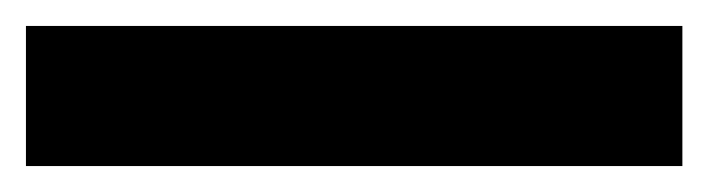

<svg xmlns="http://www.w3.org/2000/svg" viewBox="-23 -888 546 148"><path d="M503 -760H-3V-868H503Z"/></svg>

Font: Noto Sans Gujarati UI ExtraBold
Style: Regular
Weight: 800
Designer: Jelle Bosma - Monotype Design Team, Universal Thirst
Foundry: Monotype Imaging Inc.
Version: Version 2.106; ttfautohint (v1.8.4.7-5d5b)